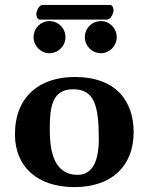

<svg xmlns="http://www.w3.org/2000/svg" viewBox="-20 -753 606 783"><path d="M41 -205C41 -72 134 10 283 10C436 10 525 -76 525 -214C525 -340 454 -439 285 -439C142 -439 41 -360 41 -205ZM278 -389C363 -389 383 -326 383 -187C383 -72 342 -40 297 -40C193 -40 183 -151 183 -228C183 -315 192 -389 278 -389ZM417 -673C431 -673 443 -698 443 -711C443 -719 439 -733 429 -733H153C140 -733 128 -708 128 -696C128 -687 132 -673 143 -673ZM117 -601C117 -566 146 -536 181 -536C218 -536 247 -566 247 -601C247 -638 218 -667 181 -667C146 -667 117 -638 117 -601ZM326 -601C326 -566 355 -536 392 -536C427 -536 456 -566 456 -601C456 -638 427 -667 392 -667C355 -667 326 -638 326 -601Z"/></svg>

Font: Libertinus Sans
Style: Bold
Weight: 700
Designer: Philipp H. Poll, Khaled Hosny
Foundry: Caleb Maclennan
Version: Version 7.050;RELEASE